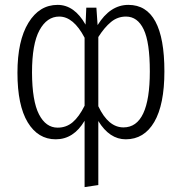

<svg xmlns="http://www.w3.org/2000/svg" viewBox="-20 -554 738 779"><path d="M501 -534.2Q647 -534.2 647 -264.2Q647 -129.9 606 -59.3Q564.9 11.2 490.2 11.2Q424.3 11.2 378.9 -63V196.8L323.2 205.1V-64Q278.8 11.2 206.1 11.2Q134.3 11.2 92.5 -57.6Q50.8 -126.5 50.8 -258.8Q50.8 -388.7 95.2 -461.4Q139.6 -534.2 213.9 -534.2Q281.7 -534.2 327.1 -454.1L330.1 -522.9H371.1L376 -452.1Q426.8 -534.2 501 -534.2ZM213.9 -36.1Q249 -36.1 274.9 -58.1Q300.8 -80.1 323.2 -125V-400.9Q278.3 -486.8 220.2 -486.8Q170.4 -486.8 140.1 -431.2Q109.9 -375.5 109.9 -259.8Q110.4 -144 138.2 -90.1Q166 -36.1 213.9 -36.1ZM481 -37.1Q587.9 -37.1 587.9 -264.2Q587.9 -382.3 563 -434.6Q538.1 -486.8 491.2 -486.8Q457 -486.8 430.4 -464.8Q403.8 -442.9 378.9 -403.8V-123Q419.4 -37.1 481 -37.1Z"/></svg>

Font: Fira Sans Compressed Light
Style: Regular
Weight: 300
Width: 1
Designer: Carrois Corporate & Edenspiekermann AG
Foundry: Carrois Corporate GbR & Edenspiekermann AG
Version: Version 4.203;PS 004.203;hotconv 1.0.88;makeotf.lib2.5.64775